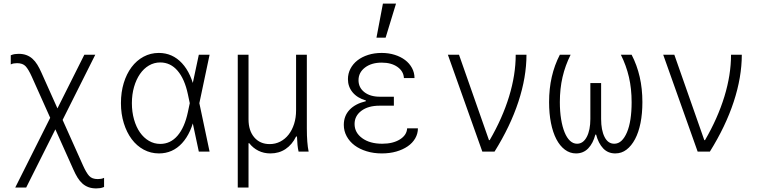

<svg xmlns="http://www.w3.org/2000/svg" viewBox="-20 -845 4240 1070"><path d="M389 100Q400 125 412 144.5Q424 164 439 177.5Q454 191 473 198Q492 205 516 205Q527 205 537.5 203.5Q548 202 560 197V146Q552 150 543.5 151.5Q535 153 525 153Q493 153 477 135.5Q461 118 443 78L211 -440Q200 -465 188 -484.5Q176 -504 161 -517.5Q146 -531 127 -538Q108 -545 84 -545Q73 -545 62.5 -543.5Q52 -542 40 -537V-486Q48 -490 56.5 -491.5Q65 -493 75 -493Q107 -493 123 -475.5Q139 -458 157 -418ZM65 200H126L324 -195H263ZM252 -145H313L511 -540H450Z M1045 -305V-235L1027 -320Q1009 -405 969.5 -451Q930 -497 873 -497Q839 -497 810 -480Q781 -463 760 -432.5Q739 -402 727 -360.5Q715 -319 715 -270Q715 -221 727 -179Q739 -137 760 -107Q781 -77 810 -60Q839 -43 873 -43Q930 -43 969.5 -89Q1009 -135 1027 -220ZM1068 -210Q1047 -104 994.5 -47Q942 10 866 10Q820 10 781 -11Q742 -32 714 -69.5Q686 -107 670 -158.5Q654 -210 654 -270Q654 -331 669.5 -382Q685 -433 713 -470.5Q741 -508 780 -529Q819 -550 865 -550Q941 -550 994 -493Q1047 -436 1068 -330L1080 -270ZM1038 -371H1052L1088 -540H1148L1091 -270L1148 0H1088L1052 -169H1038L1062 -270Z M1305 200H1365V-47H1369Q1390 -20 1420 -5Q1450 10 1487 10Q1535 10 1571.5 -14.5Q1608 -39 1630 -84H1635Q1636 -57 1638 -37Q1640 -17 1644 0H1700Q1695 -24 1692.5 -56Q1690 -88 1690 -130V-540H1630V-230Q1630 -189 1619 -154.5Q1608 -120 1588.5 -95Q1569 -70 1542 -56Q1515 -42 1483 -42Q1429 -42 1397 -79.5Q1365 -117 1365 -180V-540H1305Z M2231 -410H2290Q2290 -440 2276 -466Q2262 -492 2237.5 -510.5Q2213 -529 2179.5 -539.5Q2146 -550 2107 -550Q2066 -550 2031.5 -539Q1997 -528 1972 -508.5Q1947 -489 1933 -462Q1919 -435 1919 -404Q1919 -362 1945 -330.5Q1971 -299 2019 -285V-281Q1960 -267 1928 -233Q1896 -199 1896 -149Q1896 -115 1912 -85.5Q1928 -56 1956 -35Q1984 -14 2023 -2Q2062 10 2108 10Q2152 10 2188.5 -0.5Q2225 -11 2252 -29.5Q2279 -48 2294 -74Q2309 -100 2309 -130H2249Q2247 -92 2208.5 -68Q2170 -44 2110 -44Q2041 -44 1998.5 -75Q1956 -106 1956 -154Q1956 -199 1994 -227.5Q2032 -256 2095 -256H2175V-306H2097Q2043 -306 2010.5 -331.5Q1978 -357 1978 -398Q1978 -441 2014 -468.5Q2050 -496 2107 -496Q2161 -496 2195 -472Q2229 -448 2231 -410ZM2187 -825H2114L2078 -635H2129Z M2668 0H2736Q2824 -141 2869 -278Q2914 -415 2914 -540H2854Q2854 -428 2817 -307Q2780 -186 2709 -64H2705L2538 -540H2476Z M3409 10Q3444 10 3471.5 -11Q3499 -32 3519 -69.5Q3539 -107 3549.5 -159.5Q3560 -212 3560 -276Q3560 -351 3545 -416.5Q3530 -482 3500 -540H3440Q3470 -480 3485 -415.5Q3500 -351 3500 -275Q3500 -223 3493.5 -180.5Q3487 -138 3474 -107.5Q3461 -77 3443.5 -60.5Q3426 -44 3403 -44Q3368 -44 3349 -82Q3330 -120 3330 -182V-382H3270V-182Q3270 -120 3250 -82Q3230 -44 3196 -44Q3174 -44 3156.5 -60.5Q3139 -77 3126.5 -107.5Q3114 -138 3107 -181Q3100 -224 3100 -276Q3100 -351 3115 -415.5Q3130 -480 3160 -540H3100Q3070 -482 3055 -416.5Q3040 -351 3040 -276Q3040 -212 3050.5 -159.5Q3061 -107 3080.5 -69.5Q3100 -32 3128 -11Q3156 10 3190 10Q3231 10 3258 -18Q3285 -46 3298 -95H3302Q3315 -46 3341.5 -18Q3368 10 3409 10Z M3868 0H3936Q4024 -141 4069 -278Q4114 -415 4114 -540H4054Q4054 -428 4017 -307Q3980 -186 3909 -64H3905L3738 -540H3676Z"/></svg>

Font: CommitMonoV143 ExtLt
Style: Regular
Weight: 200
Monospace: yes
Designer: Eigil Nikolajsen
Foundry: Eigil Nikolajsen
Version: Version 1.143